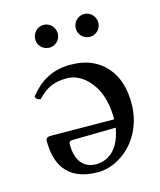

<svg xmlns="http://www.w3.org/2000/svg" viewBox="-98 -693 644 773"><g transform="rotate(-15 223.5 -306.0)"><path d="M68 -335C105 -373 134 -389 192 -389C228 -389 270 -368 301 -317C321 -284 333 -238 333 -180L67 -182C55 -182 48 -176 48 -165C48 -81 78 9 217 9C304 9 417 -74 417 -226C417 -282 403 -336 370 -374C336 -414 289 -438 217 -438C141 -438 87 -403 47 -351C50 -341 56 -336 68 -335ZM330 -146C311 -33 241 -24 217 -24C179 -24 134 -45 134 -129C134 -138 138 -143 149 -143ZM109 -573C109 -547 130 -526 156 -526C182 -526 203 -547 203 -573C203 -599 182 -621 156 -621C130 -621 109 -599 109 -573ZM278 -573C278 -547 299 -526 325 -526C351 -526 372 -547 372 -573C372 -599 351 -621 325 -621C299 -621 278 -599 278 -573Z"/></g></svg>

Font: Libertinus Serif
Style: Regular
Weight: 400
Designer: Philipp H. Poll, Khaled Hosny
Foundry: Caleb Maclennan
Version: Version 7.050;RELEASE